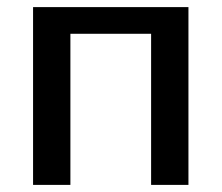

<svg xmlns="http://www.w3.org/2000/svg" viewBox="-20 -520 624 540"><path d="M178 0V-425H405V0H510V-500H73V0Z"/></svg>

Font: Perun Medium
Style: Regular
Weight: 500
Foundry: Copyright (c) Stefan Peev, Context Ltd, 2016
Version: Version 1.089